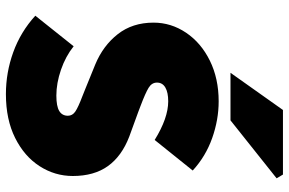

<svg xmlns="http://www.w3.org/2000/svg" viewBox="-188 -800 1001 666"><g transform="rotate(90 313.0 -467.5)"><path d="M35 -89 141 -222Q176 -194 222.5 -178Q269 -162 312 -162Q349 -162 365.5 -172Q382 -182 382 -202Q382 -218 367 -228Q352 -238 315 -252L290 -262L204 -297Q139 -324 99 -375Q59 -426 59 -499Q59 -560 94 -612Q129 -664 191 -694.5Q253 -725 332 -725Q396 -725 459.5 -702.5Q523 -680 572 -635L466 -503Q390 -550 332 -550Q301 -550 284 -540Q267 -530 267 -511Q267 -493 285 -482Q303 -471 348 -454L369 -446L454 -415Q522 -389 556.5 -341Q591 -293 591 -219Q591 -157 557 -104Q523 -51 459 -19Q395 13 307 13Q232 13 161.5 -12.5Q91 -38 35 -89ZM362 -948H586L599 -926L398 -766H233Z"/></g></svg>

Font: Nebula Sans Black
Style: Regular
Weight: 900
Designer: Paul D. Hunt for Adobe (as Source Sans)
Foundry: Nebula Entertainment & Broadcasting LLC
Version: Version 1.010